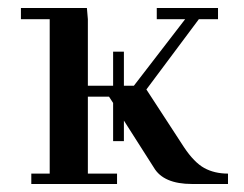

<svg xmlns="http://www.w3.org/2000/svg" viewBox="-20 -459 609 479"><path d="M32.2 -411.1V-439H196.8L199.2 -411.1V-245.1H262.2V-330.1H289.1V-245.1H314L441.9 -411.1H371.1V-439H523.9V-411.1H476.1L345.2 -235.8L439 -91.8Q464.4 -53.7 489.7 -39.8Q515.1 -25.9 548.8 -25.9V0H459Q387.7 0 363.8 -41L289.1 -158.2V-106.9H262.2V-202.1L252 -217.8H199.2V-25.9H272V0H58.1V-25.9H104V-411.1Z"/></svg>

Font: Dehuti Alt
Style: Bold
Weight: 700
Version: Version 1.2